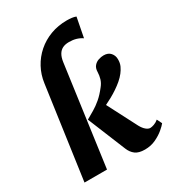

<svg xmlns="http://www.w3.org/2000/svg" viewBox="-200 -950 976 1075"><g transform="rotate(-30 287.5 -413.0)"><path d="M32.5 0 116 -594Q123 -645.5 146.8 -689.5Q170.5 -733.5 208.2 -766.5Q246 -799.5 294.8 -817.8Q343.5 -836 400.5 -836Q417.5 -836 432.8 -834Q448 -832 458.5 -827.5L434 -701Q416.5 -713 396 -719Q375.5 -725 350 -725Q325.5 -725 308.5 -716.5Q291.5 -708 281 -690Q270.5 -672 266.5 -643.5L178 0ZM418.5 9.5Q379 9.5 357.8 -6.5Q336.5 -22.5 325 -51L225 -295.5Q250.5 -310 275 -324.5Q299.5 -339 325 -360.5Q350.5 -382 377.5 -417Q392.5 -435.5 398.8 -456.5Q405 -477.5 405.5 -499.5Q406 -524 418 -538Q430 -552 447.5 -557.8Q465 -563.5 480.5 -563.5Q509.5 -563.5 524.8 -546Q540 -528.5 540 -505Q540.5 -480 531.5 -461Q522.5 -442 511 -427.5Q497.5 -410 478.8 -394Q460 -378 438.8 -363.8Q417.5 -349.5 395.8 -337.5Q374 -325.5 354 -316L452.5 -125.5Q465 -103 478.8 -91.8Q492.5 -80.5 505 -80.5Q514.5 -80.5 529.8 -85.8Q545 -91 559 -103L575 -70.5Q566 -58.5 543.5 -39.5Q521 -20.5 489.2 -5.5Q457.5 9.5 418.5 9.5Z"/></g></svg>

Font: Merriweather 28pt ExtraBold
Style: Italic
Weight: 800
Italic angle: -7.8°
Version: Version 2.101